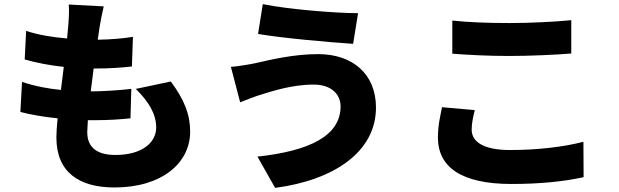

<svg xmlns="http://www.w3.org/2000/svg" viewBox="-20 -841 3010 933"><path d="M87 -443 79 -297C129 -284 190 -273 260 -266C256 -228 254 -195 254 -173C254 -3 366 70 536 70C767 70 904 -49 904 -201C904 -286 875 -357 810 -445L640 -409C701 -348 739 -289 739 -221C739 -151 674 -88 541 -88C452 -88 404 -124 404 -199L407 -257H448C508 -257 565 -261 614 -266L618 -409C556 -402 479 -397 421 -397L435 -508C515 -508 566 -512 621 -518L626 -662C586 -655 523 -649 455 -648L464 -710C469 -738 474 -768 484 -810L314 -819C316 -794 316 -773 312 -720L306 -654C234 -660 163 -672 107 -691L100 -552C156 -536 223 -523 290 -516L276 -404C214 -410 150 -422 87 -443Z M1635 -324C1635 -180 1482 -107 1231 -80L1317 72C1606 34 1807 -105 1807 -318C1807 -482 1693 -578 1526 -578C1407 -578 1296 -551 1221 -534C1187 -527 1139 -519 1102 -516L1147 -344C1178 -356 1223 -374 1251 -382C1297 -396 1397 -430 1504 -430C1593 -430 1635 -380 1635 -324ZM1257 -821 1234 -676C1350 -656 1576 -636 1696 -628L1720 -777C1610 -777 1377 -796 1257 -821Z M2178 -741V-580C2261 -574 2349 -569 2456 -569C2553 -569 2685 -575 2756 -581V-743C2677 -735 2555 -729 2455 -729C2347 -729 2253 -733 2178 -741ZM2287 -306 2128 -320C2121 -284 2108 -234 2108 -173C2108 -29 2222 53 2465 53C2604 53 2720 41 2816 20L2815 -152C2719 -127 2592 -112 2459 -112C2324 -112 2272 -155 2272 -211C2272 -243 2279 -272 2287 -306Z"/></svg>

Font: ChiuKong Gothic MN Heavy
Style: Regular
Weight: 900
Designer: Ryoko NISHIZUKA 西塚涼子 (kana, bopomofo & ideographs); Paul D. Hunt (Latin, Greek & Cyrillic); Sandoll Communications 산돌커뮤니
Foundry: Adobe
Version: Version 1.300